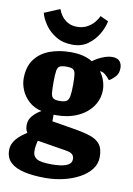

<svg xmlns="http://www.w3.org/2000/svg" viewBox="-97 -783 700 1010"><g transform="rotate(10 253.5 -278.5)"><path d="M217 166Q152 166 104 155Q56 144 30.5 119.5Q5 95 5 55Q5 37 11.5 21.5Q18 6 29.5 -7Q41 -20 55 -31Q69 -42 84 -52Q77 -61 75 -71.5Q73 -82 73 -92Q73 -121 94 -143.5Q115 -166 137 -177Q95 -187 68 -212Q41 -237 28 -268.5Q15 -300 15 -329Q15 -393 44.5 -432.5Q74 -472 124 -490.5Q174 -509 236 -509Q272 -509 301 -502Q330 -495 352 -481Q363 -490 380.5 -499.5Q398 -509 417.5 -515.5Q437 -522 454 -522Q482 -522 494.5 -508Q507 -494 507 -471Q507 -441 488.5 -422.5Q470 -404 458 -399L444 -415Q435 -424 425.5 -430.5Q416 -437 404 -437Q421 -413 428.5 -388.5Q436 -364 436 -343Q436 -293 408 -253.5Q380 -214 330.5 -191.5Q281 -169 217 -169H203V-134L323 -114Q378 -105 412.5 -93Q447 -81 464 -58Q481 -35 481 8Q481 45 458.5 74Q436 103 398.5 123.5Q361 144 314 155Q267 166 217 166ZM240 90Q256 90 280.5 87.5Q305 85 324.5 75Q344 65 344 43Q344 28 334.5 18.5Q325 9 299 5L145 -20Q142 -9 139.5 6Q137 21 137 37Q137 64 158 77Q179 90 240 90ZM221 -246Q246 -246 257.5 -253Q269 -260 273 -281Q277 -302 277 -343Q277 -378 274.5 -397Q272 -416 262 -423Q252 -430 227 -430Q203 -430 191.5 -424.5Q180 -419 176.5 -399.5Q173 -380 173 -337Q173 -300 175 -280.5Q177 -261 187 -253.5Q197 -246 221 -246ZM237 -549Q185 -549 148 -571.5Q111 -594 89 -626Q67 -658 59 -688L142 -723Q147 -707 159.5 -689Q172 -671 193 -658.5Q214 -646 243 -646Q274 -646 297 -658.5Q320 -671 335 -689Q350 -707 356 -723L400 -703Q394 -670 373.5 -634.5Q353 -599 319 -574Q285 -549 237 -549Z"/></g></svg>

Font: Faustina Light ExtraBold
Style: Regular
Weight: 800
Version: Version 1.200